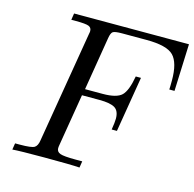

<svg xmlns="http://www.w3.org/2000/svg" viewBox="-101 -783 896 886"><g transform="rotate(15 347.5 -340.0)"><path d="M33.2 0 38.1 -30.8H60.1Q116.2 -30.8 130.1 -39.3Q144 -47.9 147.9 -75.2L236.8 -606.9Q238.8 -615.7 238.8 -621.1Q238.8 -637.2 224.4 -643.1Q210 -648.9 163.1 -648.9H141.1L146 -680.2H694.8L686 -455.1H661.1Q662.1 -467.3 662.1 -499Q662.1 -583 630.1 -616Q598.1 -648.9 500 -648.9H383.8Q349.6 -648.9 340.3 -642.6Q331.1 -636.2 327.1 -610.8L285.2 -356H369.1Q436 -356 460 -379.4Q483.9 -402.8 496.1 -473.1H521L477.1 -208H452.1Q458 -244.1 458 -261.2Q458 -298.3 436 -311.8Q414.1 -325.2 362.8 -325.2H278.8L238.8 -84Q235.8 -67.9 235.8 -61Q235.8 -43.9 252.9 -37.4Q270 -30.8 327.1 -30.8H358.9L354 0Q315.9 -2.9 185.1 -2.9Q68.4 -2.9 33.2 0Z"/></g></svg>

Font: CMU Serif Extra
Style: RomanSlanted
Weight: 500
Italic angle: -9.46001°
Version: Version 0.7.0